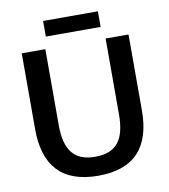

<svg xmlns="http://www.w3.org/2000/svg" viewBox="-88 -863 833 949"><g transform="rotate(-10 329.0 -388.5)"><path d="M467.5 -710.8V-789.2H192.5V-710.8ZM329.2 11.7C513.3 11.7 596.7 -87.5 596.7 -269.2V-650H481.7V-269.2C481.7 -145.8 439.2 -83.3 330.8 -83.3C222.5 -83.3 179.2 -145.8 179.2 -269.2V-650H60.8V-269.2C60.8 -87.5 145.8 11.7 329.2 11.7Z"/></g></svg>

Font: Familjen Grotesk Medium
Style: Regular
Weight: 500
Designer: Anders Wikstroem, Jonas Baeckman, Matilda Gysing, Kristian Moeller
Foundry: Familjen STHLM AB
Version: Version 2.000